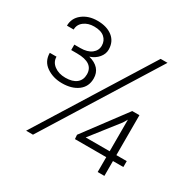

<svg xmlns="http://www.w3.org/2000/svg" viewBox="-155 -876 1053 1041"><g transform="rotate(30 371.5 -355.0)"><path d="M257 -604Q257 -635 235 -654.5Q213 -674 170 -674Q132 -674 106.5 -654.5Q81 -635 81 -604H39Q39 -651 76.5 -680.5Q114 -710 170 -710Q229 -710 264.5 -682Q300 -654 300 -604Q300 -577 280.5 -553.5Q261 -530 228 -519Q267 -509 287.5 -486Q308 -463 308 -428Q308 -377 270 -348.5Q232 -320 171 -320Q115 -320 73.5 -348.5Q32 -377 32 -430H74Q74 -397 102 -376Q130 -355 172 -355Q217 -355 241 -374.5Q265 -394 265 -429Q265 -501 162 -501H125V-535H162Q207 -535 232 -554.5Q257 -574 257 -604ZM580 -93H384L382 -119L577 -380H622V-130H687V-93H622V0H580ZM580 -328 564 -301 430 -130H580ZM569 -702H612L175 0H132Z"/></g></svg>

Font: Freesentation 2 ExtraLight
Style: Regular
Weight: 260
Designer: glyphs from Roboto by Christian Robertson / Hangul glyphs from Noto Sans CJK(Source Han Sans) by Jang Soo-young and Kang
Foundry: PT&
Version: Version 2.001